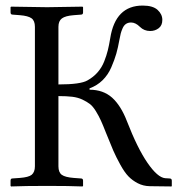

<svg xmlns="http://www.w3.org/2000/svg" viewBox="-20 -671 646 693"><path d="M18.1 0V-19Q18.1 -26.9 24.9 -26.9L51.8 -28.8Q83 -31.2 94.2 -40Q106 -49.8 106 -70.8V-574.2Q106 -596.2 93.8 -605Q81.5 -613.8 51.8 -616.2L25.9 -618.2Q18.1 -618.2 18.1 -626V-645L20 -647Q119.6 -645 149.9 -645Q180.2 -645 277.8 -647L279.8 -645V-626Q279.8 -618.2 272 -618.2L246.1 -616.2Q215.8 -613.8 203.4 -604.5Q190.9 -595.2 190.9 -574.2V-366.2Q271 -366.2 295.9 -380.9Q316.9 -392.6 332 -409.7Q347.2 -426.8 356 -449Q364.7 -471.2 369.1 -489.3Q373.5 -506.8 377.9 -533.2Q396.5 -650.9 495.1 -650.9Q531.7 -650.9 548.8 -635.3Q565.9 -619.6 565.9 -599.1Q565.9 -579.1 552.7 -569.1Q539.6 -559.1 522 -559.1Q500 -559.1 484.9 -574.2Q469.2 -589.8 453.1 -589.8Q442.4 -589.8 434.8 -584.7Q427.2 -579.6 422.6 -569.1Q418 -558.6 415.8 -550.3Q413.6 -542 411.1 -527.8Q405.8 -498.5 399.7 -477.1Q393.6 -455.6 381.8 -428.2Q370.1 -400.9 350.1 -381.3Q330.1 -361.8 303.2 -352.1V-347.2Q352.5 -347.2 384.8 -318.4Q416.5 -289.6 438 -233.9Q476.1 -135.7 512.5 -83Q548.8 -30.3 576.2 -27.8L591.8 -26.9Q600.1 -26.9 600.1 -19V0L599.1 2L520 1Q497.1 0.5 477.5 -9.5Q458 -19.5 443.6 -34.4Q429.2 -49.3 414.1 -76.9Q398.9 -104.5 388.7 -127.9Q378.9 -150.4 362.8 -190.9Q351.6 -219.7 344.2 -235.8Q336.9 -252 326.2 -269.5Q315.4 -287.1 304.7 -295.4Q293.9 -303.7 277.6 -311.5Q261.2 -319.3 240.5 -321.8Q219.7 -324.2 190.9 -324.2V-70.8Q190.9 -48.8 203.1 -40Q215.3 -31.2 246.1 -28.8L272 -26.9Q279.8 -26.9 279.8 -19V0L277.8 2Q230 0 150.9 0Q68.8 0 20 2Z"/></svg>

Font: Linux Libertine G
Style: Regular
Weight: 400
Designer: Philipp H. Poll
Foundry: Philipp H. Poll
Version: Version 4.7.5